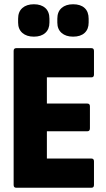

<svg xmlns="http://www.w3.org/2000/svg" viewBox="-20 -881 497 901"><path d="M56 0Q44 0 44 -13V-642Q44 -655 56 -655H409Q421 -655 421 -642V-531Q421 -518 409 -518H200V-395H390Q402 -395 402 -382V-279Q402 -265 390 -265H200V-137H409Q421 -137 421 -124V-13Q421 0 409 0ZM139 -709Q105 -709 85 -726.5Q65 -744 65 -775V-793Q65 -826 85 -843.5Q105 -861 139 -861Q173 -861 192.5 -843.5Q212 -826 212 -793V-775Q212 -744 192.5 -726.5Q173 -709 139 -709ZM323 -709Q289 -709 269 -726.5Q249 -744 249 -775V-793Q249 -826 269 -843.5Q289 -861 323 -861Q358 -861 377 -843.5Q396 -826 396 -793V-775Q396 -744 377 -726.5Q358 -709 323 -709Z"/></svg>

Font: Sofia Sans Condensed Black
Style: Regular
Weight: 900
Designer: Botio Nikoltchev, Ani Petrova
Foundry: lettersoup
Version: Version 4.101